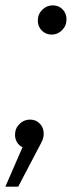

<svg xmlns="http://www.w3.org/2000/svg" viewBox="-46 -550 278 716"><path d="M95 -473Q95 -497 111.5 -513.5Q128 -530 151 -530Q173 -530 187.5 -515Q202 -500 202 -478Q202 -454 185.5 -437.5Q169 -421 147 -421Q125 -421 110 -436Q95 -451 95 -473ZM117 -52Q117 -39 112.5 -28Q108 -17 98 1L22 146H-26L38 -1Q25 -7 17.5 -19.5Q10 -32 10 -47Q10 -71 26.5 -87.5Q43 -104 66 -104Q88 -104 102.5 -89Q117 -74 117 -52Z"/></svg>

Font: Montserrat Alternates
Style: Italic
Weight: 400
Italic angle: -11.3°
Designer: Julieta Ulanovsky
Foundry: Julieta Ulanovsky
Version: Version 7.200